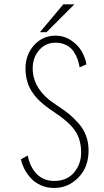

<svg xmlns="http://www.w3.org/2000/svg" viewBox="-20 -874 490 904"><path d="M168 -722.5 278 -853.5H330L199 -722.5ZM235 11Q201.5 11 173 -1.5Q144.5 -14 125.8 -34.5Q107 -55 95.2 -77.8Q83.5 -100.5 78.5 -124L110.5 -142Q114 -121.5 122.5 -101.5Q131 -81.5 145.5 -63Q160 -44.5 183.2 -33.2Q206.5 -22 235 -22Q295.5 -22 328.8 -62Q362 -102 362 -156Q362 -217 333.2 -259Q304.5 -301 228 -351Q161.5 -394.5 130.8 -441.5Q100 -488.5 100 -552Q100 -616 140.2 -661Q180.5 -706 241 -706Q282.5 -706 315.2 -683.8Q348 -661.5 364.8 -632Q381.5 -602.5 387 -571L355 -557Q351.5 -578.5 344.5 -597.2Q337.5 -616 324.8 -634Q312 -652 290.5 -662.5Q269 -673 241 -673Q195 -673 164.5 -638.2Q134 -603.5 134 -552Q134 -452 242 -382Q278 -358.5 301.5 -339.8Q325 -321 349 -294.2Q373 -267.5 385 -235.2Q397 -203 397 -165Q397 -87 349 -38Q301 11 235 11Z"/></svg>

Font: League Mono Condensed Thin
Style: Regular
Weight: 100
Width: 1
Designer: Tyler Finck
Foundry: The League of Moveable Type / Tyler Finck
Version: Version 2.210